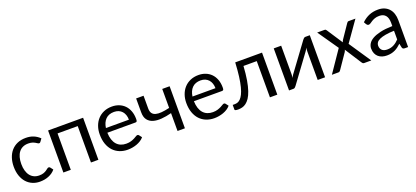

<svg xmlns="http://www.w3.org/2000/svg" viewBox="28 -1341 4710 2174"><g transform="rotate(-20 2383.5 -254.0)"><path d="M423 -416.5Q419 -411 415 -408Q411 -405 404 -405Q396.5 -405 387.5 -411.2Q378.5 -417.5 365.2 -425Q352 -432.5 332.8 -438.8Q313.5 -445 285.5 -445Q248 -445 219.5 -431.8Q191 -418.5 171.8 -393.5Q152.5 -368.5 142.8 -333Q133 -297.5 133 -253.5Q133 -207.5 143.5 -171.8Q154 -136 173.2 -111.8Q192.5 -87.5 219.8 -74.8Q247 -62 281 -62Q313.5 -62 334.5 -69.8Q355.5 -77.5 369.2 -87Q383 -96.5 392.2 -104.2Q401.5 -112 410.5 -112Q421.5 -112 427.5 -103.5L452.5 -71Q436 -50.5 415 -36Q394 -21.5 369.8 -11.8Q345.5 -2 319 2.5Q292.5 7 265 7Q217.5 7 176.8 -10.5Q136 -28 106 -61.2Q76 -94.5 59 -143Q42 -191.5 42 -253.5Q42 -310 57.8 -358Q73.5 -406 103.8 -440.8Q134 -475.5 178.2 -495Q222.5 -514.5 280 -514.5Q333.5 -514.5 374.2 -497.2Q415 -480 446.5 -448.5Z M970 0H880.5V-438.5H637.5V0H548V-506.5H970Z M1450 -308.5Q1450 -339.5 1441.2 -365.2Q1432.5 -391 1415.8 -409.8Q1399 -428.5 1375 -438.8Q1351 -449 1320.5 -449Q1256.5 -449 1219.2 -411.8Q1182 -374.5 1173 -308.5ZM1522 -71Q1505.5 -51 1482.5 -36.2Q1459.5 -21.5 1433.2 -12Q1407 -2.5 1379 2.2Q1351 7 1323.5 7Q1271 7 1226.8 -10.8Q1182.5 -28.5 1150.2 -62.8Q1118 -97 1100 -147.5Q1082 -198 1082 -263.5Q1082 -316.5 1098.2 -362.5Q1114.5 -408.5 1145 -442.2Q1175.5 -476 1219.5 -495.2Q1263.5 -514.5 1318.5 -514.5Q1364 -514.5 1402.8 -499.2Q1441.5 -484 1469.8 -455.2Q1498 -426.5 1514 -384.2Q1530 -342 1530 -288Q1530 -267 1525.5 -260Q1521 -253 1508.5 -253H1170Q1171.5 -205 1183.2 -169.5Q1195 -134 1216 -110.2Q1237 -86.5 1266 -74.8Q1295 -63 1331 -63Q1364.5 -63 1388.8 -70.8Q1413 -78.5 1430.5 -87.5Q1448 -96.5 1459.8 -104.2Q1471.5 -112 1480 -112Q1491 -112 1497 -103.5Z M2012.5 -506.5V0H1923.5V-215Q1858.5 -198 1801.2 -193.8Q1744 -189.5 1701.2 -202.5Q1658.5 -215.5 1633.8 -248.2Q1609 -281 1609 -339V-506.5H1698.5V-352.5Q1698.5 -316 1713.2 -295Q1728 -274 1756.5 -266Q1785 -258 1827 -261.5Q1869 -265 1923.5 -278V-506.5Z M2493 -308.5Q2493 -339.5 2484.2 -365.2Q2475.5 -391 2458.8 -409.8Q2442 -428.5 2418 -438.8Q2394 -449 2363.5 -449Q2299.5 -449 2262.2 -411.8Q2225 -374.5 2216 -308.5ZM2565 -71Q2548.5 -51 2525.5 -36.2Q2502.5 -21.5 2476.2 -12Q2450 -2.5 2422 2.2Q2394 7 2366.5 7Q2314 7 2269.8 -10.8Q2225.5 -28.5 2193.2 -62.8Q2161 -97 2143 -147.5Q2125 -198 2125 -263.5Q2125 -316.5 2141.2 -362.5Q2157.5 -408.5 2188 -442.2Q2218.5 -476 2262.5 -495.2Q2306.5 -514.5 2361.5 -514.5Q2407 -514.5 2445.8 -499.2Q2484.5 -484 2512.8 -455.2Q2541 -426.5 2557 -384.2Q2573 -342 2573 -288Q2573 -267 2568.5 -260Q2564 -253 2551.5 -253H2213Q2214.5 -205 2226.2 -169.5Q2238 -134 2259 -110.2Q2280 -86.5 2309 -74.8Q2338 -63 2374 -63Q2407.5 -63 2431.8 -70.8Q2456 -78.5 2473.5 -87.5Q2491 -96.5 2502.8 -104.2Q2514.5 -112 2523 -112Q2534 -112 2540 -103.5Z M3126 0H3037V-436.5H2877Q2871 -340 2859 -269.8Q2847 -199.5 2830.2 -150.2Q2813.5 -101 2792.8 -70.2Q2772 -39.5 2749.2 -22.5Q2726.5 -5.5 2702.2 0.5Q2678 6.5 2654 6.5Q2611.5 6.5 2611.5 -7V-63.5H2637.5Q2654.5 -63.5 2672 -69.5Q2689.5 -75.5 2706.2 -92.5Q2723 -109.5 2738.5 -140.2Q2754 -171 2766.8 -220.2Q2779.5 -269.5 2788.8 -339.8Q2798 -410 2803 -506.5H3126Z M3701.5 -506.5V0H3612.5V-344Q3612.5 -354 3613.5 -365.5Q3614.5 -377 3616 -388.5Q3611.5 -378.5 3607 -370Q3602.5 -361.5 3597.5 -354.5L3353 -22Q3347.5 -14 3339.2 -6.8Q3331 0.5 3321 0.5H3267V-506H3356.5V-162Q3356.5 -152.5 3355.5 -141.2Q3354.5 -130 3353 -118.5Q3357.5 -128 3362 -136.2Q3366.5 -144.5 3371 -151.5L3615.5 -484Q3621 -492 3629.5 -499.2Q3638 -506.5 3648 -506.5Z M4258.5 0H4173Q4162 0 4155.8 -5.8Q4149.5 -11.5 4145.5 -18.5L4018 -217Q4016 -210 4013.8 -203.2Q4011.5 -196.5 4007.5 -191L3889.5 -18.5Q3884.5 -11.5 3878.8 -5.8Q3873 0 3863 0H3783.5L3961 -260L3790.5 -506.5H3876Q3887 -506.5 3892 -503Q3897 -499.5 3901 -493L4025.5 -303Q4029.5 -317.5 4038 -331L4147 -491Q4151.5 -498 4156.8 -502.2Q4162 -506.5 4169.5 -506.5H4251.5L4081 -264.5Z M4615 -228Q4553.5 -226 4510.2 -218.2Q4467 -210.5 4439.8 -198Q4412.5 -185.5 4400.2 -168.5Q4388 -151.5 4388 -130.5Q4388 -110.5 4394.5 -96Q4401 -81.5 4412.2 -72.2Q4423.5 -63 4438.8 -58.8Q4454 -54.5 4471.5 -54.5Q4495 -54.5 4514.5 -59.2Q4534 -64 4551.2 -73Q4568.5 -82 4584.2 -94.5Q4600 -107 4615 -123ZM4327.5 -435Q4369.5 -475.5 4418 -495.5Q4466.5 -515.5 4525.5 -515.5Q4568 -515.5 4601 -501.5Q4634 -487.5 4656.5 -462.5Q4679 -437.5 4690.5 -402Q4702 -366.5 4702 -324V0H4662.5Q4649.5 0 4642.5 -4.2Q4635.5 -8.5 4631.5 -21L4621.5 -69Q4601.5 -50.5 4582.5 -36.2Q4563.5 -22 4542.5 -12.2Q4521.5 -2.5 4497.8 2.8Q4474 8 4445 8Q4415.5 8 4389.5 -0.2Q4363.5 -8.5 4344.2 -25Q4325 -41.5 4313.8 -66.8Q4302.5 -92 4302.5 -126.5Q4302.5 -156.5 4319 -184.2Q4335.5 -212 4372.5 -233.5Q4409.5 -255 4469 -268.8Q4528.5 -282.5 4615 -284.5V-324Q4615 -383 4589.5 -413.2Q4564 -443.5 4515 -443.5Q4482 -443.5 4459.8 -435.2Q4437.5 -427 4421.2 -416.8Q4405 -406.5 4393.2 -398.2Q4381.5 -390 4370 -390Q4361 -390 4354.5 -394.8Q4348 -399.5 4343.5 -406.5Z"/></g></svg>

Font: Lato-Regular
Style: Regular
Weight: 400
Designer: Lukasz Dziedzic with Adam Twardoch and Botio Nikoltchev
Foundry: tyPoland Lukasz Dziedzic
Version: Version 2.015; 2015-08-06; http://www.latofonts.com/